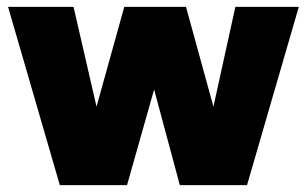

<svg xmlns="http://www.w3.org/2000/svg" viewBox="-20 -540 895 560"><path d="M154.5 0 3.5 -520H194.5L261.5 -229L342.5 -520H522.5L602.5 -229L666.5 -520H851.5L700.5 0H504.5L429.5 -279L350.5 0Z"/></svg>

Font: Geologica Roman Black
Style: Regular
Weight: 900
Designer: Sindre Bremnes, Frode Helland
Foundry: Monokrom Skriftforlag AS
Version: Version 1.010;gftools[0.9.28]